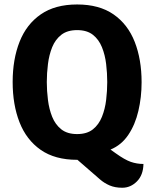

<svg xmlns="http://www.w3.org/2000/svg" viewBox="-20 -718 707 880"><path d="M38 -342Q38 -446.5 69.8 -526.8Q101.5 -607 167 -652.2Q232.5 -697.5 333.5 -697.5Q435 -697.5 500.5 -652Q566 -606.5 597.5 -526Q629 -445.5 629 -341Q629 -272.5 614.2 -209.5Q599.5 -146.5 568 -99.8Q536.5 -53 486.5 -32.5L511 -15Q551.5 14 579.2 23.8Q607 33.5 637.5 33.5Q636.5 84.5 607.5 113.5Q578.5 142.5 540.5 142.5Q507 142.5 482.2 131.8Q457.5 121 438 104L335 14.5H333.5Q232 14.5 166.5 -31.2Q101 -77 69.5 -157.5Q38 -238 38 -342ZM194.5 -342Q194.5 -301.5 199.8 -259.8Q205 -218 219.2 -182.5Q233.5 -147 261 -125.2Q288.5 -103.5 333.5 -103.5Q378.5 -103.5 405.8 -125.2Q433 -147 447.2 -182.5Q461.5 -218 466.5 -259.8Q471.5 -301.5 471.5 -342Q471.5 -382.5 466.5 -424.5Q461.5 -466.5 447.2 -501.8Q433 -537 405.8 -558.5Q378.5 -580 333.5 -580Q288.5 -580 261 -558.5Q233.5 -537 219.2 -501.8Q205 -466.5 199.8 -424.5Q194.5 -382.5 194.5 -342Z"/></svg>

Font: Signika Negative SC
Style: Bold
Weight: 700
Designer: Anna Giedryś
Foundry: Anna Giedryś
Version: Version 2.000; ttfautohint (v1.8.3) -l 8 -r 50 -G 200 -x 9 -